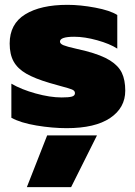

<svg xmlns="http://www.w3.org/2000/svg" viewBox="-20 -515 558 794"><path d="M27 -28V-169Q68 -145 127.5 -128.5Q187 -112 235 -112Q264 -112 277 -115.5Q290 -119 290 -130Q290 -140 277.5 -145Q265 -150 231 -159L185 -172Q124 -190 88.5 -210.5Q53 -231 36.5 -260.5Q20 -290 20 -335Q20 -416 84 -455.5Q148 -495 259 -495Q312 -495 373.5 -483.5Q435 -472 465 -453V-314Q434 -334 382 -348.5Q330 -363 287 -363Q228 -363 228 -343Q228 -334 242.5 -328Q257 -322 293 -314L335 -304Q400 -287 435 -265Q470 -243 484 -213.5Q498 -184 498 -140Q498 -69 435.5 -27Q373 15 256 15Q196 15 130.5 4Q65 -7 27 -28ZM175 45H381L274 259H91Z"/></svg>

Font: Prompt ExtraBold
Style: Regular
Weight: 800
Designer: Katatrad Team
Foundry: CadsonDemak
Version: Version 1.000